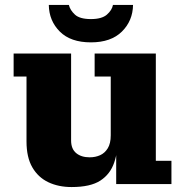

<svg xmlns="http://www.w3.org/2000/svg" viewBox="-20 -743 743 775"><path d="M269 12Q216 12 175 -7.5Q134 -27 110.5 -67.5Q87 -108 87 -172V-434H35V-527H267V-176Q267 -142 287.5 -125Q308 -108 342 -108Q365 -108 384 -116.5Q403 -125 415 -144.5Q427 -164 427 -197L457 -198Q457 -134 441 -87Q425 -40 385 -14Q345 12 269 12ZM449 0V-170L427 -166V-434H362V-527H609V-94H672V0ZM347 -572Q265 -572 221.5 -615.5Q178 -659 177 -723H258Q263 -702 282.5 -684Q302 -666 347 -666Q391 -666 411.5 -684Q432 -702 436 -723H517Q516 -659 472 -615.5Q428 -572 347 -572Z"/></svg>

Font: Montagu Slab 24pt
Style: Bold
Weight: 700
Designer: Florian Karsten
Foundry: Florian Karsten
Version: Version 1.000